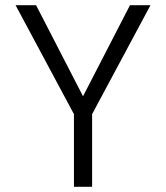

<svg xmlns="http://www.w3.org/2000/svg" viewBox="-20 -720 640 740"><path d="M265 0V-280L40 -700H119L300 -349L481 -700H560L335 -280V0Z"/></svg>

Font: DM Mono Light
Style: Regular
Weight: 300
Designer: Colophon Foundry
Foundry: Colophon Foundry
Version: Version 1.000; ttfautohint (v1.8.2.53-6de2)